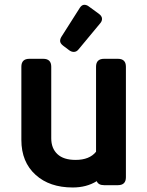

<svg xmlns="http://www.w3.org/2000/svg" viewBox="-20 -787 626 816"><path d="M338.4 -766.6Q347.7 -766.6 356.4 -760.3L399.4 -729Q413.6 -718.8 413.6 -707Q413.6 -697.3 406.7 -689L313.5 -576.7Q305.2 -566.4 293.5 -566.4Q283.7 -566.4 274.4 -573.2L249 -592.3Q235.4 -602.5 235.4 -613.3Q235.4 -621.6 240.2 -629.4L319.3 -753.9Q327.6 -766.6 338.4 -766.6ZM422.4 0Q397.9 0 391.1 -17.1Q347.7 9.8 289.1 9.8Q190.9 9.8 131.8 -43.5Q70.8 -98.1 70.8 -192.4V-503.4Q70.8 -537.1 105 -537.1H163.6Q197.8 -537.1 197.8 -503.4V-199.2Q197.8 -156.7 223.9 -132.1Q250 -107.4 301.3 -107.4Q360.4 -107.4 388.2 -142.1V-503.4Q388.2 -537.1 422.4 -537.1H481Q515.1 -537.1 515.1 -503.4V-33.7Q515.1 0 481 0Z"/></svg>

Font: Simply Mono
Style: Bold
Weight: 700
Designer: Wojciech Kalinowski "wmk69" (wmk69@o2.pl)
Foundry: Wojciech Kalinowski "wmk69" (wmk69@o2.pl)
Version: Version 1.0.0